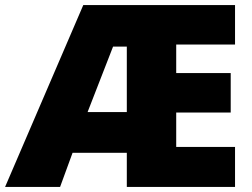

<svg xmlns="http://www.w3.org/2000/svg" viewBox="-25 -734 991 754"><path d="M898 0H473V-134H260L211 0H-5L302 -714H898V-559H667V-447H881V-292H667V-157H898ZM319 -294H473V-551H419Z"/></svg>

Font: Noto Sans Hebrew Black
Style: Regular
Weight: 900
Designer: Monotype Design Team
Foundry: Monotype Imaging Inc.
Version: Version 2.003